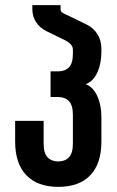

<svg xmlns="http://www.w3.org/2000/svg" viewBox="-20 -721 455 748"><path d="M375 -519Q375 -499 371.5 -479Q368 -459 360.5 -441.5Q353 -424 341.5 -411.5Q330 -399 314 -393Q330 -387 341.5 -374Q353 -361 360.5 -343.5Q368 -326 371.5 -306Q375 -286 375 -266V-169Q375 -84 332 -38.5Q289 7 207 7Q126 7 82.5 -38.5Q39 -84 39 -169V-250H150V-162Q150 -124 165.5 -108Q181 -92 207 -92Q233 -92 248.5 -108Q264 -124 264 -162V-273Q264 -311 248.5 -327Q233 -343 207 -343H177V-443H207Q233 -443 248.5 -458.5Q264 -474 264 -512V-528Q264 -549 232 -565Q214 -574 199 -581Q184 -588 162 -599Q134 -613 120 -635.5Q106 -658 106 -685V-701H216V-685Q216 -677 222 -672.5Q228 -668 242 -662Q259 -654 279.5 -644Q300 -634 320 -624Q344 -612 359.5 -588Q375 -564 375 -531Z"/></svg>

Font: Bebas Neue Bold
Style: Regular
Weight: 700
Designer: Ryoichi Tsunekawa & LGV (GE)
Foundry: Free Software Foundation, Inc.
Version: Version 1.003 August 13, 2016